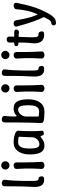

<svg xmlns="http://www.w3.org/2000/svg" viewBox="1118 -1878 965 3242"><g transform="rotate(-90 1601.0 -257.5)"><path d="M204 5Q156 8 127 -7.5Q98 -23 84 -52.5Q70 -82 66.5 -120.5Q63 -159 66 -200Q71 -275 73 -353Q75 -431 75.5 -508.5Q76 -586 76 -661Q76 -684 89 -697Q102 -710 127 -710Q143 -710 157 -704Q171 -698 179.5 -687.5Q188 -677 186 -661Q176 -586 172 -508.5Q168 -431 167 -353Q166 -275 166 -200Q166 -153 169.5 -129Q173 -105 181.5 -97.5Q190 -90 204 -90Q222 -91 233 -76Q244 -61 244 -33Q244 -15 231.5 -5.5Q219 4 204 5Z M430 10Q414 10 399.5 4Q385 -2 376.5 -13Q368 -24 369 -39Q374 -106 375.5 -178Q377 -250 375.5 -322Q374 -394 369 -461Q368 -477 376.5 -487.5Q385 -498 399.5 -504Q414 -510 430 -510Q453 -510 466 -497Q479 -484 479 -461Q479 -394 479.5 -322Q480 -250 482 -178Q484 -106 489 -39Q490 -24 481.5 -13Q473 -2 459.5 4Q446 10 430 10ZM429 -580Q410 -580 394 -589.5Q378 -599 368.5 -615Q359 -631 359 -650Q359 -670 368.5 -685.5Q378 -701 394 -710.5Q410 -720 429 -720Q449 -720 464.5 -710.5Q480 -701 489.5 -685.5Q499 -670 499 -650Q499 -622 478.5 -601Q458 -580 429 -580Z M764 10Q684 10 649 -51.5Q614 -113 614 -225V-250Q614 -289 623.5 -334Q633 -379 656.5 -419Q680 -459 719.5 -484.5Q759 -510 819 -510Q867 -510 902 -503Q937 -496 966 -485Q986 -478 1001 -464Q1016 -450 1014 -429Q1010 -380 1008.5 -325Q1007 -270 1007 -216Q1007 -162 1008.5 -115Q1010 -68 1014 -34Q1016 -18 1001.5 -9Q987 0 970 0Q952 0 943.5 -8Q935 -16 931 -32Q929 -43 925 -49Q921 -55 914 -55Q908 -55 896.5 -45Q885 -35 866.5 -22.5Q848 -10 822.5 0Q797 10 764 10ZM789 -75Q818 -75 844 -92Q870 -109 887 -137.5Q904 -166 904 -200Q904 -236 905.5 -272Q907 -308 909 -344Q911 -380 913 -416Q915 -425 905 -427Q893 -429 869.5 -432Q846 -435 819 -435Q785 -435 764 -417Q743 -399 732 -370Q721 -341 717.5 -309Q714 -277 714 -250V-225Q714 -149 730.5 -112Q747 -75 789 -75Z M1339 10Q1293 10 1262 7Q1231 4 1202 2Q1179 0 1161 -12.5Q1143 -25 1144 -48Q1149 -149 1151 -252Q1153 -355 1153.5 -458Q1154 -561 1154 -661Q1154 -684 1167 -697Q1180 -710 1205 -710Q1221 -710 1235 -704Q1249 -698 1257.5 -687.5Q1266 -677 1264 -661Q1260 -624 1257 -581Q1254 -538 1254 -500Q1254 -477 1255.5 -469Q1257 -461 1264 -461Q1269 -461 1282.5 -473.5Q1296 -486 1323 -498Q1350 -510 1394 -510Q1474 -510 1509 -449Q1544 -388 1544 -275V-250Q1544 -219 1538 -183Q1532 -147 1518 -113Q1504 -79 1480.5 -51Q1457 -23 1422 -6.5Q1387 10 1339 10ZM1339 -80Q1374 -80 1394.5 -96Q1415 -112 1426 -137.5Q1437 -163 1440.5 -193Q1444 -223 1444 -250V-275Q1444 -351 1427.5 -393Q1411 -435 1369 -435Q1341 -435 1314.5 -415.5Q1288 -396 1271 -365Q1254 -334 1254 -300V-99Q1254 -95 1255.5 -92Q1257 -89 1260 -88Q1274 -84 1295 -82Q1316 -80 1339 -80Z M1730 10Q1714 10 1699.5 4Q1685 -2 1676.5 -13Q1668 -24 1669 -39Q1674 -106 1675.5 -178Q1677 -250 1675.5 -322Q1674 -394 1669 -461Q1668 -477 1676.5 -487.5Q1685 -498 1699.5 -504Q1714 -510 1730 -510Q1753 -510 1766 -497Q1779 -484 1779 -461Q1779 -394 1779.5 -322Q1780 -250 1782 -178Q1784 -106 1789 -39Q1790 -24 1781.5 -13Q1773 -2 1759.5 4Q1746 10 1730 10ZM1729 -580Q1710 -580 1694 -589.5Q1678 -599 1668.5 -615Q1659 -631 1659 -650Q1659 -670 1668.5 -685.5Q1678 -701 1694 -710.5Q1710 -720 1729 -720Q1749 -720 1764.5 -710.5Q1780 -701 1789.5 -685.5Q1799 -670 1799 -650Q1799 -622 1778.5 -601Q1758 -580 1729 -580Z M2068 5Q2020 8 1991 -7.5Q1962 -23 1948 -52.5Q1934 -82 1930.5 -120.5Q1927 -159 1930 -200Q1935 -275 1937 -353Q1939 -431 1939.5 -508.5Q1940 -586 1940 -661Q1940 -684 1953 -697Q1966 -710 1991 -710Q2007 -710 2021 -704Q2035 -698 2043.5 -687.5Q2052 -677 2050 -661Q2040 -586 2036 -508.5Q2032 -431 2031 -353Q2030 -275 2030 -200Q2030 -153 2033.5 -129Q2037 -105 2045.5 -97.5Q2054 -90 2068 -90Q2086 -91 2097 -76Q2108 -61 2108 -33Q2108 -15 2095.5 -5.5Q2083 4 2068 5Z M2294 10Q2278 10 2263.5 4Q2249 -2 2240.5 -13Q2232 -24 2233 -39Q2238 -106 2239.5 -178Q2241 -250 2239.5 -322Q2238 -394 2233 -461Q2232 -477 2240.5 -487.5Q2249 -498 2263.5 -504Q2278 -510 2294 -510Q2317 -510 2330 -497Q2343 -484 2343 -461Q2343 -394 2343.5 -322Q2344 -250 2346 -178Q2348 -106 2353 -39Q2354 -24 2345.5 -13Q2337 -2 2323.5 4Q2310 10 2294 10ZM2293 -580Q2274 -580 2258 -589.5Q2242 -599 2232.5 -615Q2223 -631 2223 -650Q2223 -670 2232.5 -685.5Q2242 -701 2258 -710.5Q2274 -720 2293 -720Q2313 -720 2328.5 -710.5Q2344 -701 2353.5 -685.5Q2363 -670 2363 -650Q2363 -622 2342.5 -601Q2322 -580 2293 -580Z M2652 5Q2600 8 2566.5 -8Q2533 -24 2515 -53.5Q2497 -83 2492 -121Q2487 -159 2492 -200Q2497 -237 2499.5 -273.5Q2502 -310 2502.5 -346.5Q2503 -383 2503 -420Q2503 -423 2502 -425Q2501 -427 2498.5 -428.5Q2496 -430 2493 -430Q2465 -430 2454 -439Q2443 -448 2443 -466Q2443 -483 2454 -491.5Q2465 -500 2493 -500Q2498 -500 2500.5 -503Q2503 -506 2503 -510Q2503 -527 2503 -544.5Q2503 -562 2503 -579Q2503 -602 2516 -615Q2529 -628 2554 -628Q2578 -628 2591 -616Q2604 -604 2604 -579Q2604 -562 2603.5 -544.5Q2603 -527 2602 -510Q2602 -500 2612 -500Q2629 -500 2646 -500Q2663 -500 2679 -500Q2696 -500 2709.5 -491.5Q2723 -483 2723 -466Q2723 -448 2709.5 -433Q2696 -418 2679 -420Q2662 -422 2644.5 -424Q2627 -426 2610 -427Q2606 -428 2603 -425.5Q2600 -423 2599 -418Q2597 -363 2595 -309Q2593 -255 2592 -200Q2592 -155 2596.5 -130Q2601 -105 2614 -96.5Q2627 -88 2652 -90Q2666 -92 2679 -75.5Q2692 -59 2692 -33Q2692 -15 2679.5 -5.5Q2667 4 2652 5Z M2833 205Q2819 205 2806 196Q2793 187 2793 171V169Q2793 145 2806 135Q2819 125 2833 125Q2848 125 2862 115.5Q2876 106 2892 80.5Q2908 55 2930 7Q2933 0 2930 -7Q2895 -81 2867 -156.5Q2839 -232 2816.5 -308Q2794 -384 2774 -457Q2770 -474 2776 -485.5Q2782 -497 2795 -503.5Q2808 -510 2823 -510Q2849 -510 2862.5 -499Q2876 -488 2880 -465Q2894 -380 2914 -290.5Q2934 -201 2971 -115Q2974 -109 2978 -109Q2982 -109 2985 -115Q3023 -201 3041 -290.5Q3059 -380 3066 -465Q3068 -488 3087 -499Q3106 -510 3128 -510Q3154 -510 3166 -496Q3178 -482 3173 -457Q3158 -383 3139.5 -306Q3121 -229 3095.5 -152Q3070 -75 3033 0Q2997 77 2966 122Q2935 167 2903.5 186Q2872 205 2833 205Z"/></g></svg>

Font: Winky Sans
Style: Regular
Weight: 400
Designer: Simon Atzbach
Foundry: typofactur
Version: Version 1.205